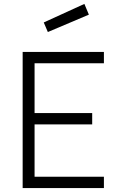

<svg xmlns="http://www.w3.org/2000/svg" viewBox="-20 -963 612 983"><path d="M96 0V-697H512V-639H157V-384H452V-326H157V-58H512V0ZM204 -848 412 -943 435 -888 225 -799Z"/></svg>

Font: TitilliumText22L Lt
Style: Thin
Weight: 300
Designer: Campivisivi
Foundry: Campivisivi
Version: 1.000